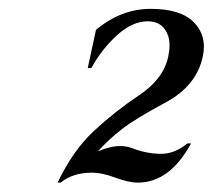

<svg xmlns="http://www.w3.org/2000/svg" viewBox="-20 -791 469 423"><path d="M312 -771.5Q377.9 -771.5 406.7 -742.2Q429.2 -719.7 429.2 -688Q429.2 -677.7 426.8 -666.5Q413.1 -602.1 345.2 -565.4Q277.8 -529.3 248.3 -506.3Q218.8 -483.4 195.8 -457.5Q222.7 -469.2 245.1 -469.2Q258.8 -469.2 271.5 -464.4Q303.2 -452.1 335.4 -452.1Q364.7 -452.1 393.1 -475.1H400.9Q354 -388.7 283.7 -388.7Q263.2 -388.7 233.4 -399.9Q204.6 -410.6 183.1 -410.6Q140.1 -410.6 113.8 -388.7H106.9Q140.6 -459.5 186.8 -502.4Q232.9 -545.4 286.4 -581.1Q339.8 -616.7 350.6 -666Q353.5 -679.7 353.5 -691.2Q353.5 -702.6 350.6 -711.4Q339.8 -744.1 305.7 -744.1Q271.5 -744.1 237.8 -713.4Q204.1 -682.6 181.2 -641.1H173.3L191.4 -725.1Q246.6 -771.5 312 -771.5Z"/></svg>

Font: Modern Antiqua
Style: Book Oblique
Weight: 400
Italic angle: -12°
Designer: Wojciech Kalinowski "wmk69" (wmk69@o2.pl)
Foundry: Wojciech Kalinowski "wmk69" (wmk69@o2.pl)
Version: Version 3.1.0; 2021-05-28